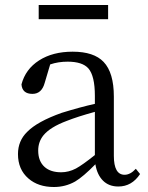

<svg xmlns="http://www.w3.org/2000/svg" viewBox="-20 -735 592 769"><path d="M196 14Q133 14 94 -20Q52 -56 52 -118Q52 -171 89 -207Q129 -248 227 -283Q305 -307 360 -319V-351Q360 -431 334 -461Q310 -488 251 -488Q213 -488 181 -477L159 -403Q147 -359 110 -359Q69 -359 66 -397Q82 -458 136.5 -493Q191 -528 271 -528Q356 -528 395 -487Q436 -444 436 -348V-111Q436 -35 479 -35Q502 -35 524 -59L541 -38Q508 12 454 12Q416 12 392.5 -11.5Q369 -35 362 -77Q313 -27 281 -8Q242 14 196 14ZM225 -45Q255 -45 284 -60Q310 -74 360 -114V-287Q291 -268 248 -251Q181 -226 154 -193Q133 -167 133 -132Q133 -89 159 -66Q183 -45 225 -45ZM135 -658V-715H413V-658Z"/></svg>

Font: Cactus Classical Serif
Style: Regular
Weight: 400
Designer: Henry Chan (via Glyphwiki)、田海東、宇文滿月
Foundry: Moonlit Owen
Version: Version 1.000